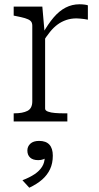

<svg xmlns="http://www.w3.org/2000/svg" viewBox="-20 -568 465 898"><path d="M391 -543V-476Q383 -478 373.5 -479Q364 -480 355 -481Q346 -482 338 -482Q312 -482 290 -474.5Q268 -467 249.5 -453.5Q231 -440 214 -419Q197 -398 180 -371L179 -410Q205 -456 231 -486.5Q257 -517 287 -532.5Q317 -548 352 -548Q364 -548 375.5 -546.5Q387 -545 391 -543ZM44 0V-38H47Q86 -38 108.5 -49.5Q131 -61 131 -94V-448Q131 -463 122.5 -470.5Q114 -478 97 -483Q80 -488 54 -493L44 -495V-537H178L189 -411L191 -413V-60Q191 -51 204.5 -46Q218 -41 237.5 -39.5Q257 -38 275 -38H295V0ZM117 310 85 275Q119 262 142 246.5Q165 231 177 211.5Q189 192 189 168L201 165Q194 173 183 177Q172 181 159 181Q134 181 121 169Q108 157 108 136Q108 117 122 104Q136 91 163 91Q195 91 211 108.5Q227 126 227 160Q227 196 214 223.5Q201 251 177 272Q153 293 117 310Z"/></svg>

Font: Roboto Serif ExtraLight
Style: Regular
Weight: 250
Version: Version 1.007